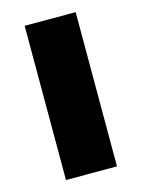

<svg xmlns="http://www.w3.org/2000/svg" viewBox="-86 -569 459 621"><g transform="rotate(-15 143.0 -258.0)"><path d="M57.7 0V-516.4H228.5V0Z"/></g></svg>

Font: REM Medium
Style: Regular
Weight: 500
Designer: Octavio Pardo
Foundry: Ashler Design
Version: Version 1.005;gftools[0.9.28]